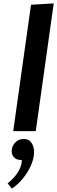

<svg xmlns="http://www.w3.org/2000/svg" viewBox="-20 -774 337 1133"><path d="M191 0H58L163 -746L297 -754ZM75 62Q94 46 120 46Q145 46 161 62Q181 86 181 123Q181 177 143 239.5Q105 302 50 339L25 308Q107 242 109 170H102Q78 170 62 154Q49 138 49 118Q49 85 75 62Z"/></svg>

Font: Arsenal
Style: Bold Italic
Weight: 700
Italic angle: -9.10001°
Designer: Andrij Shevchenko
Foundry: Stairsfor
Version: Version 2.001;PS 002.001;hotconv 1.0.88;makeotf.lib2.5.64775